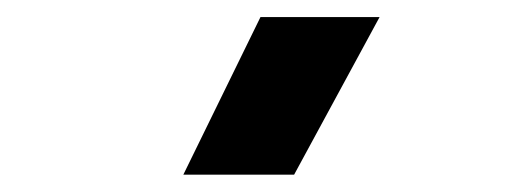

<svg xmlns="http://www.w3.org/2000/svg" viewBox="-20 -815 626 226"><path d="M195.8 -609.4H326.2L426.8 -794.9H286.6Z"/></svg>

Font: Cascadia Code
Style: Bold
Weight: 700
Monospace: yes
Designer: Aaron Bell
Foundry: Saja Typeworks
Version: Version 2404.023